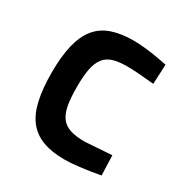

<svg xmlns="http://www.w3.org/2000/svg" viewBox="-128 -614 698 728"><g transform="rotate(30 221.0 -250.0)"><path d="M253 -511Q303 -511 378 -497L403 -492L399 -406Q359 -410 330 -412Q301 -414 282 -414Q244 -414 219.5 -406.5Q195 -399 180.5 -380Q166 -361 160 -330Q154 -299 154 -252Q154 -205 159.5 -173.5Q165 -142 179 -122.5Q193 -103 218.5 -94.5Q244 -86 283 -86L400 -94L403 -7Q303 11 251 11Q194 11 154.5 -4Q115 -19 90.5 -50.5Q66 -82 55 -132Q44 -182 44 -252Q44 -322 56 -371.5Q68 -421 93 -452Q118 -483 158 -497Q198 -511 253 -511Z"/></g></svg>

Font: Sunflower Medium
Style: Regular
Weight: 500
Designer: JIKJI
Foundry: JIKJI
Version: Version 1.00